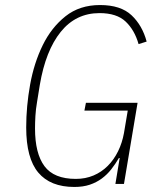

<svg xmlns="http://www.w3.org/2000/svg" viewBox="-20 -730 640 762"><path d="M455 -103H452Q438 -79 421.5 -58Q405 -37 384 -21.5Q363 -6 336.5 3Q310 12 275 12Q180 12 132 -45Q84 -102 84 -224Q84 -308 99.5 -394Q115 -480 149.5 -550.5Q184 -621 240 -665.5Q296 -710 377 -710Q459 -710 502 -669.5Q545 -629 562 -565L530 -555Q514 -611 478.5 -644.5Q443 -678 375 -678Q281 -678 221 -603.5Q161 -529 138 -393L127 -325Q122 -296 120.5 -269.5Q119 -243 119 -220Q119 -121 156.5 -70.5Q194 -20 281 -20Q319 -20 351 -33.5Q383 -47 407.5 -71.5Q432 -96 448.5 -129.5Q465 -163 472 -202L487 -291H315L321 -322H526L472 0H438Z"/></svg>

Font: IBM Plex Mono ExtraLight
Style: Italic
Weight: 200
Italic angle: -9°
Monospace: yes
Designer: Mike Abbink, Paul van der Laan, Pieter van Rosmalen
Foundry: Bold Monday
Version: Version 2.3